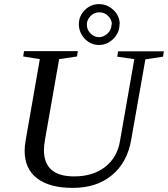

<svg xmlns="http://www.w3.org/2000/svg" viewBox="-20 -904 818 935"><path d="M634 -616 551 -628 555 -654H778L774 -628L688 -615L619 -224Q600 -112 524 -50Q450 11 334 11Q221 11 160 -36Q100 -82 100 -170Q100 -194 105 -221L174 -616L93 -629L97 -655H359L355 -629L268 -616L199 -223Q194 -195 194 -173Q194 -45 341 -45Q434 -45 493 -92Q552 -138 565 -221ZM563 -786 562 -785Q562 -745 532 -715Q502 -685 462 -685Q422 -685 393 -715Q364 -746 364 -786Q364 -826 393 -855Q422 -884 462 -884Q502 -884 533 -855Q563 -826 563 -786ZM523 -785 525 -783Q525 -808 507 -826Q489 -844 464 -844Q439 -844 421 -826Q403 -808 403 -784Q403 -759 421 -741Q439 -723 462 -723Q484 -723 504 -741Q523 -759 523 -785Z"/></svg>

Font: Libra Serif Modern
Style: Italic
Weight: 400
Italic angle: -12°
Designer: Stefan Peev, Context Ltd
Foundry: Stefan Peev, Context Ltd
Version: Version 1.000